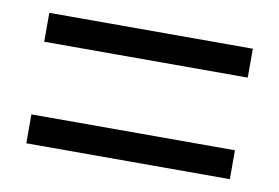

<svg xmlns="http://www.w3.org/2000/svg" viewBox="-46 -591 646 445"><g transform="rotate(10 277.5 -368.5)"><path d="M38 -522H517V-454H38ZM38 -283H517V-215H38Z"/></g></svg>

Font: SpoqaHanSans-Regular
Style: Regular
Weight: 400
Designer: [Spoqa Han Sans] Dong-huui Kim \uAE40 \uB3D9 \uD718  Younghwa Kang \uAC15 \uC601 \uD654  [Noto Sans] Ryoko NISHIZUKA \u8
Foundry: Spoqa (http://www.spoqa-han-sans.com)
Version: Version 2.000